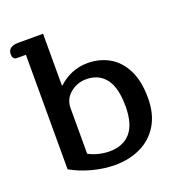

<svg xmlns="http://www.w3.org/2000/svg" viewBox="-131 -817 868 939"><g transform="rotate(-20 303.0 -348.0)"><path d="M83 -46V-642H37Q14 -642 14 -670Q14 -690 28 -700Q42 -710 67 -710H197V-441L200 -440Q230 -469 269 -485Q308 -501 351 -501Q413 -501 463 -473Q513 -445 542.5 -386.5Q572 -328 572 -240Q572 -156 537 -99Q502 -42 442.5 -14Q383 14 310 14Q253 14 192.5 -2Q132 -18 83 -46ZM455 -239Q455 -337 419 -383Q383 -429 319 -429Q271 -429 235 -399Q199 -369 199 -322V-85Q222 -72 251 -65Q280 -58 306 -58Q378 -58 416.5 -102.5Q455 -147 455 -239Z"/></g></svg>

Font: Maitree Semibold
Style: Regular
Weight: 600
Designer: CadsonDemak Team
Foundry: CadsonDemak
Version: Version 1.000